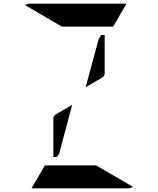

<svg xmlns="http://www.w3.org/2000/svg" viewBox="-20 -1020 856 1040"><path d="M315 -876 116 -992Q127 -1000 140 -1000H346H470H665L593 -876H554H470H346ZM501 -124 700 -8Q689 0 676 0H470H346H151L223 -124H262H346H470ZM371 -452 301 -190 289 -170H269V-383L278 -398ZM444 -548 514 -807 527 -830H547V-617L538 -602Z"/></svg>

Font: DSEG14 Modern Mini
Style: Bold
Weight: 700
Designer: Keshikan(Twitter:@keshinomi_88pro)
Version: Version 0.46